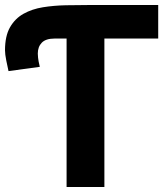

<svg xmlns="http://www.w3.org/2000/svg" viewBox="-20 -730 653 767"><path d="M246 -576V17H397V-576H612V-710H338Q291 -710 243 -709Q195 -708 151.5 -701Q108 -694 74 -675Q40 -656 20 -621Q0 -586 0 -529Q0 -514 5 -488.5Q10 -463 14 -446L139 -463Q133 -488 132 -500Q131 -512 131 -516Q131 -543 147 -559.5Q163 -576 198 -576Z"/></svg>

Font: Repo Bold
Style: Bold
Weight: 700
Designer: Stefan Peev
Foundry: Context Ltd
Version: Version 1.502